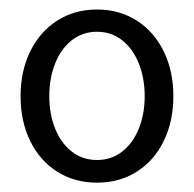

<svg xmlns="http://www.w3.org/2000/svg" viewBox="-20 -732 409 405"><path d="M23.4 -529.3Q23.4 -582 43.7 -623.5Q64 -665 100.6 -688.5Q137.2 -711.9 184.6 -711.9Q231.9 -711.9 268.6 -688.5Q305.2 -665 325.4 -623.5Q345.7 -582 345.7 -529.3Q345.7 -476.1 325.4 -434.6Q305.2 -393.1 268.6 -369.9Q231.9 -346.7 184.6 -346.7Q137.2 -346.7 100.6 -369.9Q64 -393.1 43.7 -434.6Q23.4 -476.1 23.4 -529.3ZM285.2 -529.3Q285.2 -567.4 272.7 -598.4Q260.3 -629.4 237.5 -647.2Q214.8 -665 184.6 -665Q154.3 -665 131.6 -647.2Q108.9 -629.4 96.4 -598.4Q84 -567.4 84 -529.3Q84 -491.2 96.4 -460.4Q108.9 -429.7 131.6 -412.1Q154.3 -394.5 184.6 -394.5Q214.8 -394.5 237.5 -412.1Q260.3 -429.7 272.7 -460.4Q285.2 -491.2 285.2 -529.3Z"/></svg>

Font: Pretendard Light
Style: Regular
Weight: 300
Designer: Base glyphs from Inter by Rasmus Andersson; Hangeul glyphs from Noto Sans CJK(Source Han Sans) by Jang Soo-young and Kan
Foundry: Kil Hyung-jin
Version: Version 1.309